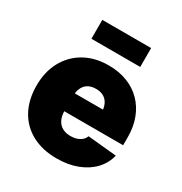

<svg xmlns="http://www.w3.org/2000/svg" viewBox="-173 -859 945 998"><g transform="rotate(30 299.5 -360.5)"><path d="M306.6 10.3Q221.7 10.3 158.7 -23.4Q95.7 -57.1 61.8 -119.4Q27.8 -181.6 27.8 -267.1Q27.8 -349.6 62 -412.1Q96.2 -474.6 157.7 -509.5Q219.2 -544.4 301.8 -544.4Q363.3 -544.4 413.1 -525.1Q462.9 -505.9 498.5 -469.7Q534.2 -433.6 553.5 -383.1Q572.8 -332.5 572.8 -269.5V-222.2H87.4V-330.1H481.9L391.1 -308.6Q391.1 -339.8 381.1 -361.6Q371.1 -383.3 352.1 -394.5Q333 -405.8 305.2 -405.8Q277.3 -405.8 258.1 -394.5Q238.8 -383.3 229 -361.6Q219.2 -339.8 219.2 -308.6V-228Q219.2 -194.3 230.5 -171.6Q241.7 -148.9 262.7 -137.7Q283.7 -126.5 311.5 -126.5Q332 -126.5 348.6 -132.1Q365.2 -137.7 377 -147.9Q388.7 -158.2 394 -172.9L566.9 -156.2Q554.7 -106 519.3 -68.6Q483.9 -31.2 429.7 -10.5Q375.5 10.3 306.6 10.3ZM446.3 -732.4V-619.1H153.3V-732.4Z"/></g></svg>

Font: Inter 20pt Black
Style: Regular
Weight: 900
Version: Version 4.001;git-66647c0bb